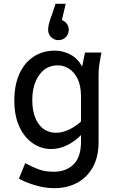

<svg xmlns="http://www.w3.org/2000/svg" viewBox="-20 -790 626 1005"><path d="M55 -263Q55 -345 81.5 -403.5Q108 -462 156 -493.5Q204 -525 268 -525Q308 -525 346.5 -505.5Q385 -486 410 -442L425 -515H511L503 -471Q499 -449 497.5 -431.5Q496 -414 496 -393V-46Q496 31 466 85Q436 139 383.5 167Q331 195 265 195Q216 195 165 180Q114 165 79 145L112 64Q147 83 181 96Q215 109 261 109Q325 109 364.5 71Q404 33 404 -49V-83Q372 -50 331.5 -30Q291 -10 247 -10Q195 -10 151 -40.5Q107 -71 81 -127.5Q55 -184 55 -263ZM149 -266Q149 -211 165 -172.5Q181 -134 209 -114.5Q237 -95 272 -95Q305 -95 339 -110.5Q373 -126 404 -154V-283Q404 -341 386.5 -377Q369 -413 341 -430.5Q313 -448 283 -448Q221 -448 185 -397Q149 -346 149 -266ZM232 -634Q232 -648 235.5 -662.5Q239 -677 247 -700L271 -770H324L304 -685Q320 -679 330 -665Q340 -651 340 -634Q340 -611 324.5 -595.5Q309 -580 286 -580Q263 -580 247.5 -595.5Q232 -611 232 -634Z"/></svg>

Font: Radio Canada
Style: Regular
Weight: 400
Designer: Charles Daoud, Etienne Aubert Bonn, Alexandre Saumier Demers, Jacques Le Bailly
Foundry: Radio-Canada
Version: Version 2.104;gftools[0.9.28.dev5+ged2979d]